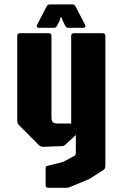

<svg xmlns="http://www.w3.org/2000/svg" viewBox="-20 -704 565 890"><path d="M204 166.5Q191.5 166.5 191.5 154V76Q191.5 66.5 199 65L272.5 46.5L324 19Q331.5 15 331.5 3.5V-78.5L285 -35Q276.5 -26.5 265 -26.5L180 -23.5Q168.5 -23.5 160 -31.5L68.5 -123.5Q60 -131.5 60 -143.5V-537.5Q60 -550 72.5 -550H206Q218.5 -550 218.5 -537.5V-161Q218.5 -144.5 224.5 -138Q230.5 -131.5 246.5 -131.5H310V-537.5Q310 -550 322.5 -550H456Q468.5 -550 468.5 -537.5V63.5Q468.5 78.5 460 83.5L393.5 126L309 161Q301.5 164 297.8 165.2Q294 166.5 286 166.5ZM160.5 -575Q154 -575 151.5 -579Q149 -583 152 -589L196.5 -675Q200.5 -683.5 211.5 -683.5H314.5Q325.5 -683.5 329.5 -675L374.5 -589Q378 -583 375.2 -579Q372.5 -575 366.5 -575H295.5Q288 -575 282 -585L269 -611.5L266.5 -622.5H259.5L258 -611.5L244.5 -585Q239 -575 231.5 -575Z"/></svg>

Font: Jaro
Style: Regular
Weight: 400
Designer: Agyei Archer, Celine Hurka, Mirko Velimirović
Version: Version 1.000